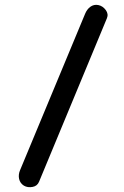

<svg xmlns="http://www.w3.org/2000/svg" viewBox="-20 -731 516 797"><path d="M79.1 39.6C89.8 45.9 102.1 47.4 115.2 44.9C128.4 42.5 137.2 35.2 142.1 23.4L423.8 -655.3C428.7 -667 427.2 -678.2 418.9 -689.5C410.6 -700.7 400.4 -707.5 388.2 -710C363.3 -715.3 343.3 -697.8 333.5 -674.3L63 -23.9C53.2 -0.5 57.6 26.4 79.1 39.6Z"/></svg>

Font: Mikhak Medium
Style: Regular
Weight: 500
Designer: Amin Abedi
Version: Version 3.2